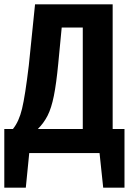

<svg xmlns="http://www.w3.org/2000/svg" viewBox="-26 -712 619 893"><path d="M553 -112V161H454L437 0H110L94 161H-6V-112H34Q62 -146 76.5 -206Q91 -266 108 -408L137 -692H498V-112ZM359 -584H261L245 -417Q236 -323 224.5 -266Q213 -209 195.5 -174.5Q178 -140 150 -112H359Z"/></svg>

Font: Fira Sans Condensed SemiBold
Style: Regular
Weight: 600
Width: 3
Designer: bBox Type GmbH & Carrois Corporate GbR & Edenspiekermann AG
Foundry: bBox Type GmbH & Carrois Corporate GbR & Edenspiekermann AG
Version: Version 4.301